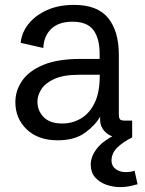

<svg xmlns="http://www.w3.org/2000/svg" viewBox="-20 -559 591 781"><path d="M214.8 11.7Q135.3 11.7 88.9 -32.5Q42.5 -76.7 42.5 -143.6Q42.5 -190.9 70.3 -231Q98.1 -271 156.5 -295.2Q214.8 -319.3 306.2 -319.3H385.3V-339.4Q385.3 -402.8 359.9 -436.8Q334.5 -470.7 274.9 -470.7Q218.8 -470.7 188.5 -441.7Q158.2 -412.6 156.2 -363.8L64 -384.8Q68.4 -427.2 96.4 -462.2Q124.5 -497.1 171.6 -518.1Q218.8 -539.1 280.8 -539.1Q377 -539.1 420.2 -485.4Q463.4 -431.6 463.4 -335.9V-95.2Q463.4 -79.1 468 -73.7Q472.7 -68.4 487.8 -68.4H517.6V0H465.3Q432.1 0 409.7 -20.8Q387.2 -41.5 387.2 -73.2V-84.5Q367.2 -48.8 325.2 -18.6Q283.2 11.7 214.8 11.7ZM233.4 -56.6Q273.9 -56.6 308.6 -76.7Q343.3 -96.7 364.5 -139.4Q385.7 -182.1 385.7 -250.5V-254.9H303.2Q238.3 -254.9 200.9 -237.8Q163.6 -220.7 147.9 -195.6Q132.3 -170.4 132.3 -145.5Q132.3 -108.4 157.7 -82.5Q183.1 -56.6 233.4 -56.6ZM470.2 202.1Q439 202.1 411.4 192.1Q383.8 182.1 366.5 161.9Q349.1 141.6 349.1 110.8Q349.1 79.1 372.1 47.9Q395 16.6 447.3 -10.3H476.1V0H517.6Q480 18.6 456.8 41.5Q433.6 64.5 433.6 94.2Q433.6 116.2 450.7 128.7Q467.8 141.1 491.7 141.1Q511.7 141.1 527.3 135.3L539.6 190.4Q517.1 196.8 501 199.5Q484.9 202.1 470.2 202.1Z"/></svg>

Font: Schibsted Grotesk
Style: Regular
Weight: 400
Designer: Bakken & Baeck AS, Henrik Kongsvoll
Foundry: Schibsted ASA
Version: Version 1.100; ttfautohint (v1.8.4.7-5d5b);gftools[0.9.25]